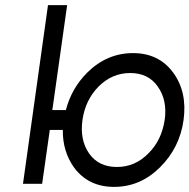

<svg xmlns="http://www.w3.org/2000/svg" viewBox="-20 -720 742 752"><path d="M168 -700 70 0H145L175 -211H226Q225 -127 270 -64Q326 12 427 12Q529 12 606 -64Q684 -141 699 -250Q714 -360 658 -436Q602 -512 501 -512Q399 -512 322 -436Q260 -374 238 -289H185L243 -700ZM490 -434Q561 -434 598 -381Q636 -327 625 -250Q619 -211 603.5 -178.5Q588 -146 561 -119Q509 -66 438 -66Q366 -66 329 -119Q292 -172 303 -250Q314 -328 366 -381Q419 -434 490 -434Z"/></svg>

Font: Unageo
Style: Regular-Italic
Weight: 400
Designer: Richard Sepsi
Foundry: Richard Sepsi
Version: Version 2.000